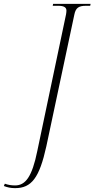

<svg xmlns="http://www.w3.org/2000/svg" viewBox="-149 -734 489 994"><path d="M-71 240C14 240 55 187 91 23L236 -659C243 -693 258 -704 296 -704H318L320 -714H126L124 -704H153C180 -704 195 -697 195 -679C195 -673 194 -667 193 -660L44 48C17 181 -17 226 -71 226C-90 226 -108 223 -124 217L-129 229C-111 236 -94 240 -71 240Z"/></svg>

Font: Noto Serif Display ExtraCondensed ExtraLight
Style: Italic
Weight: 200
Width: 2
Italic angle: -12°
Designer: Monotype Design Team
Foundry: Monotype Imaging Inc.
Version: Version 2.009